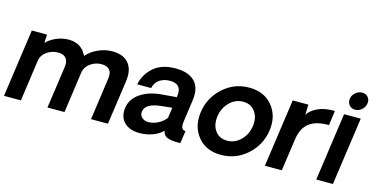

<svg xmlns="http://www.w3.org/2000/svg" viewBox="-75 -1122 2938 1502"><g transform="rotate(15 1394.0 -371.5)"><path d="M734 -556Q825 -556 868 -504Q911 -452 898 -359L847 0H710L758 -343Q765 -388 744.5 -412.5Q724 -437 679 -437Q630 -437 589.5 -408Q549 -379 542 -333L495 0H357L406 -343Q412 -388 392 -412.5Q372 -437 327 -437Q277 -437 236 -408Q195 -379 189 -333L142 0H5L83 -550H206L203 -482Q236 -516 284 -536Q332 -556 381 -556Q486 -556 529 -464Q566 -506 621.5 -531Q677 -556 734 -556Z M1103 7Q1023 7 979 -36.5Q935 -80 945 -156Q956 -230 1024.5 -276Q1093 -322 1196 -330L1314 -340L1315 -352Q1329 -450 1229 -450Q1182 -450 1147 -427Q1112 -404 1101 -357H988Q1006 -442 1071 -498.5Q1136 -555 1248 -555Q1351 -555 1402.5 -503.5Q1454 -452 1440 -350Q1434 -311 1425.5 -246Q1417 -181 1415 -170Q1405 -101 1448 -101L1433 0H1397Q1375 -1 1361.5 -3Q1348 -5 1331 -10.5Q1314 -16 1303.5 -29Q1293 -42 1288 -62Q1261 -31 1210 -12Q1159 7 1103 7ZM1149 -94Q1190 -94 1228.5 -115Q1267 -136 1289 -166L1301 -251L1208 -241Q1088 -227 1079 -162Q1075 -131 1095.5 -112.5Q1116 -94 1149 -94Z M1974.5 -74.5Q1884 7 1763 7Q1642 7 1575 -74.5Q1508 -156 1525 -276Q1542 -396 1632 -477.5Q1722 -559 1843 -559Q1964 -559 2031.5 -477.5Q2099 -396 2082 -276Q2065 -156 1974.5 -74.5ZM1781 -113Q1844 -113 1891 -160Q1938 -207 1947 -276Q1957 -345 1923 -392.5Q1889 -440 1826 -440Q1762 -440 1715.5 -393Q1669 -346 1659 -276Q1650 -206 1683.5 -159.5Q1717 -113 1781 -113Z M2536 -556 2520 -437Q2420 -439 2362.5 -397Q2305 -355 2292 -258L2255 0H2118L2196 -550H2323L2320 -467Q2342 -504 2396.5 -530.5Q2451 -557 2536 -556Z M2685 -606Q2656 -606 2638 -627Q2620 -648 2624 -678Q2628 -708 2652.5 -729Q2677 -750 2706 -750Q2736 -750 2754 -729Q2772 -708 2767 -678Q2763 -648 2739 -627Q2715 -606 2685 -606ZM2612 -550H2747L2669 0H2534Z"/></g></svg>

Font: Oakes Grotesk
Style: Bold Italic
Weight: 600
Italic angle: -8°
Designer: Samuel Oakes
Foundry: Samuel Oakes
Version: Version 1.000;PS 001.000;hotconv 1.0.88;makeotf.lib2.5.64775